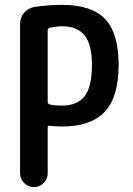

<svg xmlns="http://www.w3.org/2000/svg" viewBox="-20 -760 540 780"><path d="M173.8 -635.7V-346.7Q173.8 -337.9 181.6 -335.9Q199.2 -331.1 232.4 -331.1Q293.9 -331.1 323.7 -369.1Q353.5 -407.2 353.5 -496.1Q353.5 -579.1 323.7 -616.2Q293.9 -653.3 232.4 -653.3Q212.9 -653.3 183.6 -647.5Q173.8 -644.5 173.8 -635.7ZM61.5 -55.7V-663.1Q61.5 -688.5 77.6 -707.5Q93.8 -726.6 118.2 -731.4Q174.8 -740.2 232.4 -740.2Q352.5 -740.2 407.2 -682.6Q461.9 -625 461.9 -496.1Q461.9 -365.2 405.3 -305.7Q348.6 -246.1 232.4 -246.1Q209 -246.1 181.6 -249Q173.8 -251 173.8 -242.2V-55.7Q173.8 -32.2 157.2 -16.1Q140.6 0 117.7 0Q94.7 0 78.1 -16.6Q61.5 -33.2 61.5 -55.7Z"/></svg>

Font: Rounded Mgen+ 1mn medium
Style: Regular
Weight: 500
Designer: [Source Han Sans]
Ryoko NISHIZUKA  (kana & ideographs); Paul D. Hunt (Latin, Greek & Cyrillic); Wenlong ZHANG  (bopomofo
Version: Version 1.059.20150602